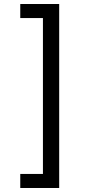

<svg xmlns="http://www.w3.org/2000/svg" viewBox="-20 -802 455 957"><path d="M81 65H194V-712H81V-782H275V135H81Z"/></svg>

Font: lkannada25
Style: Book
Weight: 400
Designer: Jelle Bosma - Monotype Design Team
Foundry: Monotype Imaging Inc.
Version: Version 2.003